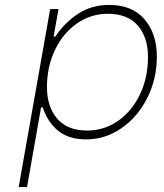

<svg xmlns="http://www.w3.org/2000/svg" viewBox="-20 -562 668 781"><path d="M154 -125H147L90 199H56L184 -525H218L198 -413H205Q242 -469 297 -505.5Q352 -542 424 -542Q518 -542 568 -483.5Q618 -425 618 -332Q618 -241 579 -163.5Q540 -86 474 -40.5Q408 5 331 5Q259 5 216 -30.5Q173 -66 154 -125ZM582 -330Q582 -410 540.5 -458Q499 -506 418 -506Q350 -506 293 -466.5Q236 -427 203.5 -358.5Q171 -290 171 -208Q171 -128 212.5 -79.5Q254 -31 335 -31Q404 -31 460.5 -70.5Q517 -110 549.5 -178.5Q582 -247 582 -330Z"/></svg>

Font: Be Vietnam Thin
Style: Italic
Weight: 250
Italic angle: -9°
Designer: Gabriel Lam
Foundry: TypeRant
Version: Version 3.000